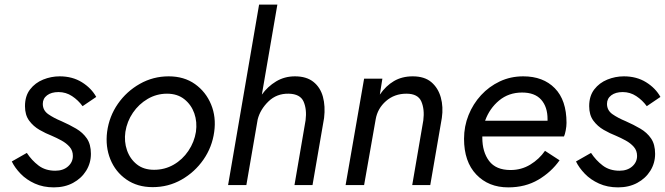

<svg xmlns="http://www.w3.org/2000/svg" viewBox="-20 -800 2875 830"><path d="M96 -139Q117 -107 146.5 -84.5Q176 -62 219 -62Q253 -62 274 -80.5Q295 -99 295 -126Q295 -149 281 -165Q267 -181 246 -192.5Q225 -204 204 -213Q178 -223 151 -238.5Q124 -254 106 -278.5Q88 -303 88 -341Q88 -385 110 -413.5Q132 -442 166.5 -456Q201 -470 238 -470Q293 -470 334 -444.5Q375 -419 396 -381L337 -341Q318 -367 291.5 -384.5Q265 -402 233 -402Q202 -402 183.5 -388Q165 -374 165 -351Q165 -323 188.5 -306.5Q212 -290 246 -276Q280 -261 309 -244Q338 -227 355.5 -201.5Q373 -176 373 -135Q373 -95 352.5 -62Q332 -29 296 -9.5Q260 10 213 10Q167 10 130.5 -6.5Q94 -23 69 -49Q44 -75 31 -102Z M443 -230Q452 -297 489.5 -351Q527 -405 584.5 -437.5Q642 -470 709 -470Q776 -470 823 -436.5Q870 -403 892.5 -348.5Q915 -294 906 -230Q897 -164 859.5 -110Q822 -56 765 -23.5Q708 9 640 9Q574 9 526.5 -24Q479 -57 457 -111.5Q435 -166 443 -230ZM522 -230Q516 -188 529 -150.5Q542 -113 571.5 -89.5Q601 -66 646 -66Q692 -66 730.5 -88Q769 -110 794.5 -148Q820 -186 827 -230Q833 -273 820 -310Q807 -347 777 -371Q747 -395 702 -395Q657 -395 618.5 -372.5Q580 -350 554.5 -312.5Q529 -275 522 -230Z M1301 -280Q1307 -327 1292.5 -360.5Q1278 -394 1228 -395Q1176 -396 1140.5 -361.5Q1105 -327 1094 -284L1045 0H966L1100 -780H1179L1112 -391Q1137 -426 1173.5 -448Q1210 -470 1255 -470Q1305 -470 1335 -446Q1365 -422 1376 -381.5Q1387 -341 1381 -290L1331 0H1253Z M1810 -280Q1816 -327 1801.5 -361Q1787 -395 1737 -395Q1685 -395 1648.5 -363Q1612 -331 1604 -284L1554 0H1474L1554 -460H1633L1622 -391Q1648 -429 1683 -449.5Q1718 -470 1764 -470Q1815 -470 1844.5 -445Q1874 -420 1885.5 -379Q1897 -338 1890 -290L1840 0H1762Z M2177 10Q2092 10 2039 -45.5Q1986 -101 1986 -200Q1986 -254 2005.5 -302.5Q2025 -351 2059.5 -388.5Q2094 -426 2140.5 -448Q2187 -470 2242 -470Q2328 -470 2378.5 -418.5Q2429 -367 2429 -269Q2429 -254 2425.5 -236Q2422 -218 2418 -210H2065Q2065 -208 2065 -205Q2065 -143 2094.5 -104Q2124 -65 2187 -65Q2234 -65 2272.5 -88.5Q2311 -112 2336 -148L2399 -107Q2363 -56 2307 -23Q2251 10 2177 10ZM2237 -400Q2179 -400 2137.5 -365.5Q2096 -331 2077 -278H2347Q2347 -281 2347 -285Q2347 -338 2319.5 -369Q2292 -400 2237 -400Z M2535 -139Q2556 -107 2585.5 -84.5Q2615 -62 2658 -62Q2692 -62 2713 -80.5Q2734 -99 2734 -126Q2734 -149 2720 -165Q2706 -181 2685 -192.5Q2664 -204 2643 -213Q2617 -223 2590 -238.5Q2563 -254 2545 -278.5Q2527 -303 2527 -341Q2527 -385 2549 -413.5Q2571 -442 2605.5 -456Q2640 -470 2677 -470Q2732 -470 2773 -444.5Q2814 -419 2835 -381L2776 -341Q2757 -367 2730.5 -384.5Q2704 -402 2672 -402Q2641 -402 2622.5 -388Q2604 -374 2604 -351Q2604 -323 2627.5 -306.5Q2651 -290 2685 -276Q2719 -261 2748 -244Q2777 -227 2794.5 -201.5Q2812 -176 2812 -135Q2812 -95 2791.5 -62Q2771 -29 2735 -9.5Q2699 10 2652 10Q2606 10 2569.5 -6.5Q2533 -23 2508 -49Q2483 -75 2470 -102Z"/></svg>

Font: Von Book
Style: Italic
Weight: 400
Version: Version 4.000; ttfautohint (v1.8.4.7-5d5b)